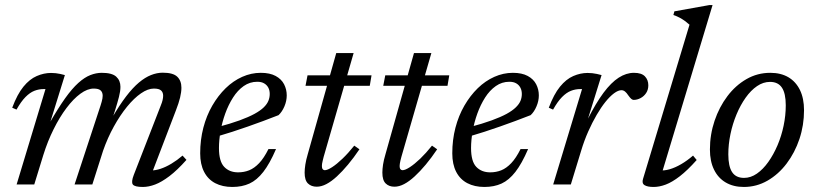

<svg xmlns="http://www.w3.org/2000/svg" viewBox="-20 -732 3244 762"><path d="M579.5 -36V-55.5Q597 -55.5 617.5 -62.2Q638 -69 660.5 -82.5Q683 -96 704.5 -114.5L720 -97.5Q683.5 -56.5 652.5 -33Q621.5 -9.5 595.8 0.2Q570 10 547 10Q514.5 10 507.2 0.2Q500 -9.5 511 -38L618 -313Q623 -325 625.2 -334.5Q627.5 -344 627.5 -352Q627.5 -365.5 619.2 -373Q611 -380.5 590.5 -380.5Q567 -380.5 539.5 -361.5Q512 -342.5 484.2 -308.5Q456.5 -274.5 431.8 -229.8Q407 -185 389 -133.5L346.5 0H276L379 -313Q381.5 -321 383.5 -328Q385.5 -335 386.5 -341Q387.5 -347 387.5 -352Q387.5 -365.5 379.5 -373Q371.5 -380.5 352 -380.5Q327 -380.5 299 -360Q271 -339.5 243.8 -303.2Q216.5 -267 192.8 -219.2Q169 -171.5 152 -117L116 0H46L160.5 -378.5Q159 -378.5 157.2 -378.5Q155.5 -378.5 153.5 -378.5Q134 -378.5 116.2 -371.5Q98.5 -364.5 81 -346.8Q63.5 -329 45.5 -297L28.5 -304.5Q48.5 -358 73 -388Q97.5 -418 125.8 -430.2Q154 -442.5 182.5 -442.5Q192 -442.5 201.2 -441.5Q210.5 -440.5 219.5 -438.5Q228.5 -436.5 237.5 -434L178.5 -244H177Q210.5 -302.5 238.2 -341.5Q266 -380.5 290.8 -402.8Q315.5 -425 338.5 -434Q361.5 -443 384 -443Q424.5 -443 441.2 -427.8Q458 -412.5 458 -387.5Q458 -370 452.2 -347.8Q446.5 -325.5 437 -295L427.5 -265.5H425.5Q454.5 -315.5 480.8 -349.8Q507 -384 531.5 -404.5Q556 -425 579.5 -434.2Q603 -443.5 626 -443.5Q667 -443.5 683.5 -427.5Q700 -411.5 700 -384Q700 -367 694.8 -345Q689.5 -323 678 -293.5Z M1001 -407.5Q971.5 -407.5 947.2 -390.5Q923 -373.5 904.8 -344.8Q886.5 -316 874 -281.5Q861.5 -247 855.2 -211.2Q849 -175.5 849 -144.5Q849 -91.5 869.8 -69.8Q890.5 -48 925 -48Q948.5 -48 969 -56.2Q989.5 -64.5 1008.5 -84.5Q1027.5 -104.5 1045.5 -140.5H1075.5Q1050.5 -82.5 1025 -49.8Q999.5 -17 970 -3.5Q940.5 10 902 10Q863 10 834.2 -5Q805.5 -20 790 -50Q774.5 -80 774.5 -123.5Q774.5 -177 787 -225Q799.5 -273 822.5 -312.8Q845.5 -352.5 875.5 -381.8Q905.5 -411 941.2 -427Q977 -443 1015 -443Q1051 -443 1074 -430.5Q1097 -418 1107.5 -397.5Q1118 -377 1118 -353.5Q1118 -331.5 1108.8 -309.8Q1099.5 -288 1085.5 -275Q1055 -263 1024.8 -251.8Q994.5 -240.5 963.8 -229.8Q933 -219 902.8 -209.2Q872.5 -199.5 842 -190.5L843.5 -227.5Q894.5 -241 930.8 -254.2Q967 -267.5 990.2 -280.2Q1013.5 -293 1026.8 -306Q1040 -319 1045.2 -332Q1050.5 -345 1050.5 -359Q1050.5 -373.5 1044.8 -384.2Q1039 -395 1028.2 -401.2Q1017.5 -407.5 1001 -407.5Z M1192.5 -391.5 1200.5 -433H1454.5L1447.5 -391.5ZM1264.5 -109.5Q1262.5 -101.5 1260.8 -94.5Q1259 -87.5 1258.2 -82.2Q1257.5 -77 1257.5 -73Q1257.5 -64.5 1260.8 -60.5Q1264 -56.5 1269 -56.5Q1279.5 -56.5 1298 -68.5Q1316.5 -80.5 1339.2 -102.2Q1362 -124 1386 -154L1406.5 -139.5Q1384 -106 1361.2 -78.8Q1338.5 -51.5 1317 -31.8Q1295.5 -12 1275.5 -1.5Q1255.5 9 1237 9Q1215.5 9 1202.2 -3.8Q1189 -16.5 1189 -47Q1189 -60.5 1191.8 -78.8Q1194.5 -97 1201.5 -120.5L1314.5 -521.5H1383.5Z M1501 -391.5 1509 -433H1763L1756 -391.5ZM1573 -109.5Q1571 -101.5 1569.2 -94.5Q1567.5 -87.5 1566.8 -82.2Q1566 -77 1566 -73Q1566 -64.5 1569.2 -60.5Q1572.5 -56.5 1577.5 -56.5Q1588 -56.5 1606.5 -68.5Q1625 -80.5 1647.8 -102.2Q1670.5 -124 1694.5 -154L1715 -139.5Q1692.5 -106 1669.8 -78.8Q1647 -51.5 1625.5 -31.8Q1604 -12 1584 -1.5Q1564 9 1545.5 9Q1524 9 1510.8 -3.8Q1497.5 -16.5 1497.5 -47Q1497.5 -60.5 1500.2 -78.8Q1503 -97 1510 -120.5L1623 -521.5H1692Z M2001.5 -407.5Q1972 -407.5 1947.8 -390.5Q1923.5 -373.5 1905.2 -344.8Q1887 -316 1874.5 -281.5Q1862 -247 1855.8 -211.2Q1849.5 -175.5 1849.5 -144.5Q1849.5 -91.5 1870.2 -69.8Q1891 -48 1925.5 -48Q1949 -48 1969.5 -56.2Q1990 -64.5 2009 -84.5Q2028 -104.5 2046 -140.5H2076Q2051 -82.5 2025.5 -49.8Q2000 -17 1970.5 -3.5Q1941 10 1902.5 10Q1863.5 10 1834.8 -5Q1806 -20 1790.5 -50Q1775 -80 1775 -123.5Q1775 -177 1787.5 -225Q1800 -273 1823 -312.8Q1846 -352.5 1876 -381.8Q1906 -411 1941.8 -427Q1977.5 -443 2015.5 -443Q2051.5 -443 2074.5 -430.5Q2097.5 -418 2108 -397.5Q2118.5 -377 2118.5 -353.5Q2118.5 -331.5 2109.2 -309.8Q2100 -288 2086 -275Q2055.5 -263 2025.2 -251.8Q1995 -240.5 1964.2 -229.8Q1933.5 -219 1903.2 -209.2Q1873 -199.5 1842.5 -190.5L1844 -227.5Q1895 -241 1931.2 -254.2Q1967.5 -267.5 1990.8 -280.2Q2014 -293 2027.2 -306Q2040.5 -319 2045.8 -332Q2051 -345 2051 -359Q2051 -373.5 2045.2 -384.2Q2039.5 -395 2028.8 -401.2Q2018 -407.5 2001.5 -407.5Z M2290 -378.5Q2288.5 -378.5 2286.8 -378.5Q2285 -378.5 2283 -378.5Q2263.5 -378.5 2245.8 -371.5Q2228 -364.5 2210.5 -346.8Q2193 -329 2175 -297L2158 -304.5Q2178 -358 2202.5 -388Q2227 -418 2255.2 -430.2Q2283.5 -442.5 2312 -442.5Q2321.5 -442.5 2330.8 -441.5Q2340 -440.5 2349.2 -438.5Q2358.5 -436.5 2367.5 -434L2313 -259H2312.5Q2345 -323 2375.2 -363.8Q2405.5 -404.5 2435.5 -423.8Q2465.5 -443 2496 -443Q2526 -443 2539.5 -429Q2553 -415 2553 -393.5Q2553 -376 2544.5 -363Q2536 -350 2522.5 -342.8Q2509 -335.5 2494.5 -335.5Q2490.5 -335.5 2485.5 -339.5Q2480.5 -343.5 2473.5 -353.5Q2467 -363.5 2460.5 -368.8Q2454 -374 2446.5 -374Q2433.5 -374 2417 -361.8Q2400.5 -349.5 2383 -327.8Q2365.5 -306 2348 -276Q2330.5 -246 2314.5 -210Q2298.5 -174 2286.5 -134L2245.5 0H2175.5Z M2716.5 -634Q2707.5 -642 2698.2 -648.8Q2689 -655.5 2678 -661.5Q2667 -667.5 2652.5 -672.5L2656.5 -687L2796 -712H2808L2605.5 -40.5L2598.5 -56Q2615.5 -54 2637.5 -60.2Q2659.5 -66.5 2683.5 -80.5Q2707.5 -94.5 2730.5 -114.5L2745 -97Q2708.5 -56 2678 -32.5Q2647.5 -9 2622.2 0.5Q2597 10 2574 10Q2549.5 10 2538 2.8Q2526.5 -4.5 2532 -22Z M3037 -443Q3079 -443 3108.8 -425.5Q3138.5 -408 3154.8 -374.8Q3171 -341.5 3171 -294.5Q3171 -235 3152.8 -180.5Q3134.5 -126 3102 -83Q3069.5 -40 3026 -15Q2982.5 10 2932 10Q2890.5 10 2860.2 -7.8Q2830 -25.5 2813.8 -58.8Q2797.5 -92 2797.5 -138.5Q2797.5 -198 2816 -252.8Q2834.5 -307.5 2866.8 -350.2Q2899 -393 2942.5 -418Q2986 -443 3037 -443ZM2933 -26Q2959.5 -26 2984 -43Q3008.5 -60 3029.2 -89.2Q3050 -118.5 3065.8 -155.5Q3081.5 -192.5 3090 -233.2Q3098.5 -274 3098.5 -314Q3098.5 -361.5 3083.2 -384.2Q3068 -407 3036 -407Q3009 -407 2984.5 -390.2Q2960 -373.5 2939.2 -344.2Q2918.5 -315 2903 -277.8Q2887.5 -240.5 2879 -199.8Q2870.5 -159 2870.5 -119.5Q2870.5 -72 2885.5 -49Q2900.5 -26 2933 -26Z"/></svg>

Font: Newsreader 17pt
Style: Italic
Weight: 400
Italic angle: -17°
Version: Version 1.003